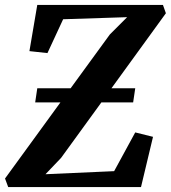

<svg xmlns="http://www.w3.org/2000/svg" viewBox="-36 -763 696 783"><path d="M-2.5 0 -15.5 -35 210.5 -345.5H107.5L116 -403H252L412 -622.5L482.5 -693L221.5 -684.5L157.5 -546.5L84 -554.5L116 -743H628.5L640.5 -709L418.5 -403H515.5L507 -345.5H377.5L213 -119L149.5 -52.5L429.5 -65L515.5 -223L588 -205L539 0Z"/></svg>

Font: Merriweather 48pt
Style: Bold Italic
Weight: 700
Italic angle: -7.8°
Version: Version 2.101